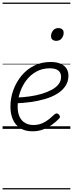

<svg xmlns="http://www.w3.org/2000/svg" viewBox="-20 -1000 566 1490"><path d="M233 19Q173 19 135 -6.5Q97 -32 79 -75Q61 -118 61 -172Q61 -239 83.5 -301Q106 -363 147 -412.5Q188 -462 245 -490.5Q302 -519 373 -519Q420 -519 451 -505Q482 -491 496.5 -467.5Q511 -444 511 -413Q511 -367 487.5 -332Q464 -297 423 -272Q382 -247 329 -231.5Q276 -216 217 -208Q158 -200 98 -198L111 -243Q162 -245 211.5 -252Q261 -259 304.5 -272Q348 -285 382 -303.5Q416 -322 435 -347Q454 -372 454 -403Q454 -437 431.5 -453.5Q409 -470 366 -470Q308 -470 261.5 -444Q215 -418 183 -375Q151 -332 134 -279.5Q117 -227 117 -173Q117 -124 132.5 -92.5Q148 -61 175.5 -45.5Q203 -30 239 -30Q277 -30 307 -43Q337 -56 361 -75.5Q385 -95 404 -113Q414 -121 421.5 -120Q429 -119 436 -112Q443 -105 445 -96.5Q447 -88 438 -79Q415 -55 383 -32Q351 -9 313.5 5Q276 19 233 19ZM416 -683Q399 -683 387.5 -692Q376 -701 376 -719Q376 -743 391 -762.5Q406 -782 433 -782Q451 -782 462.5 -773Q474 -764 474 -745Q474 -722 459 -702.5Q444 -683 416 -683ZM0 460H526V470H0ZM0 -20H526V0H0ZM0 -505H526V-500H0ZM0 -980H526V-970H0Z"/></svg>

Font: Playwrite NO Guides
Style: Regular
Weight: 400
Designer: Veronika Burian, José Scaglione
Foundry: TypeTogether
Version: Version 1.003